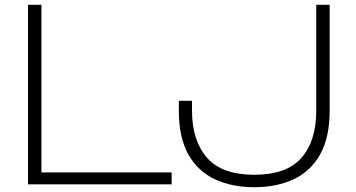

<svg xmlns="http://www.w3.org/2000/svg" viewBox="-20 -770 1485 802"><path d="M153 -750V-50H697V0H97V-750ZM727 -349H782V-308Q782 -184 844 -112Q906 -40 1042 -40Q1177 -40 1239 -110.5Q1301 -181 1301 -308V-750H1357V-308Q1357 -195 1317 -124.5Q1277 -54 1206 -21Q1135 12 1042 12Q949 12 878 -21Q807 -54 767 -124.5Q727 -195 727 -308Z"/></svg>

Font: Bounded
Style: Regular
Weight: 200
Designer: Vlad Churkin
Version: Version 1.0